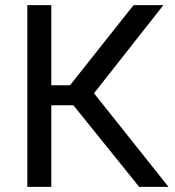

<svg xmlns="http://www.w3.org/2000/svg" viewBox="-20 -731 683 751"><path d="M267.1 -319.3H180.7V0H86.9V-710.9H180.7V-397.5H253.9L502.4 -710.9H619.1L347.7 -366.2L639.2 0H524.4Z"/></svg>

Font: Roboto-ThirdPerson-AD3FC
Style: ThirdPerson-AD3FC
Weight: 400
Designer: Google
Version: Version 2.137; 2017